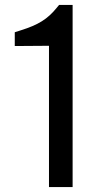

<svg xmlns="http://www.w3.org/2000/svg" viewBox="-20 -760 425 780"><path d="M220 -740 211 -729C173 -682 135 -659 65 -637L40 -629V-573L179 -574V0H275V-740Z"/></svg>

Font: Be Vietnam Pro
Style: Regular
Weight: 400
Designer: Lam Bao, Tony Le, Vietanh Nguyen
Foundry: Yellow Type Foundry
Version: Version 1.002